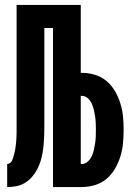

<svg xmlns="http://www.w3.org/2000/svg" viewBox="-20 -755 540 775"><path d="M9 0V-93Q15 -93 20.5 -97Q26 -101 28.5 -106.5Q31 -112 33 -118Q35 -124 36.5 -130.5Q38 -137 39.5 -143Q41 -149 42 -155Q43 -161 43.5 -167.5Q44 -174 45 -180Q46 -186 46 -192.5Q46 -199 46.5 -205Q47 -211 47 -217.5Q47 -224 47 -230.5Q47 -237 47 -243Q47 -249 47 -256V-735H306V-461H310Q337 -461 363.5 -453Q390 -445 410.5 -427.5Q431 -410 444.5 -386.5Q458 -363 466 -337Q474 -311 476.5 -284.5Q479 -258 479 -231Q479 -204 476.5 -177Q474 -150 466 -124Q458 -98 444.5 -74.5Q431 -51 410.5 -33.5Q390 -16 363.5 -8Q337 0 310 0H194V-642H159V-286Q159 -268 159 -249.5Q159 -231 158.5 -212.5Q158 -194 156.5 -175.5Q155 -157 152 -139Q149 -121 143.5 -103.5Q138 -86 129 -69.5Q120 -53 108 -39.5Q96 -26 80 -16.5Q64 -7 46 -3.5Q28 0 9 0ZM310 -93Q324 -93 334.5 -103Q345 -113 350.5 -125Q356 -137 359 -150Q362 -163 364 -176.5Q366 -190 366.5 -203.5Q367 -217 367 -231Q367 -244 366.5 -257.5Q366 -271 364 -284.5Q362 -298 359 -311Q356 -324 350.5 -336.5Q345 -349 334.5 -358.5Q324 -368 310 -368H306V-93Z"/></svg>

Font: Iosevka SS18 Heavy
Style: Regular
Weight: 900
Monospace: yes
Designer: Belleve Invis
Foundry: Belleve Invis
Version: Version 25.1.1; ttfautohint (v1.8.4)